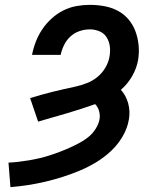

<svg xmlns="http://www.w3.org/2000/svg" viewBox="-20 -763 640 791"><path d="M23 8 15 -93Q36 -94 57 -96.5Q78 -99 99 -102.5Q120 -106 141.5 -111Q163 -116 183.5 -122.5Q204 -129 225 -137Q246 -145 266 -154Q286 -163 306 -173.5Q326 -184 343.5 -198Q361 -212 373.5 -231.5Q386 -251 390 -271Q393 -289 388 -306Q383 -323 372 -334Q313 -313 254.5 -296Q196 -279 137 -262L104 -359Q127 -366 150.5 -372.5Q174 -379 197.5 -385Q221 -391 244.5 -396Q268 -401 292 -406.5Q316 -412 339 -421Q362 -430 381.5 -446Q401 -462 414 -484Q427 -506 431 -529Q435 -551 432.5 -571.5Q430 -592 419.5 -609Q409 -626 390 -634Q371 -642 350 -642Q329 -642 308 -635Q287 -628 270.5 -613Q254 -598 244 -577.5Q234 -557 230 -537H112Q117 -564 127.5 -591Q138 -618 154 -642Q170 -666 192.5 -686.5Q215 -707 241 -720Q267 -733 295 -738Q323 -743 350 -743Q381 -743 410.5 -737.5Q440 -732 465.5 -718.5Q491 -705 509.5 -683Q528 -661 538 -634Q548 -607 551 -577Q554 -547 549 -516Q543 -482 524.5 -449.5Q506 -417 478 -393Q499 -370 508 -337.5Q517 -305 511 -271Q505 -235 485.5 -201.5Q466 -168 438 -141.5Q410 -115 377 -95Q344 -75 309.5 -60.5Q275 -46 239 -34.5Q203 -23 167 -14.5Q131 -6 95 -0.5Q59 5 23 8Z"/></svg>

Font: Iosevka SS04 Extended Oblique
Style: Bold
Weight: 700
Width: 7
Italic angle: -9°
Monospace: yes
Designer: Belleve Invis
Foundry: Belleve Invis
Version: Version 19.0.0; ttfautohint (v1.8.4)